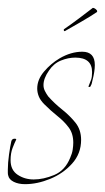

<svg xmlns="http://www.w3.org/2000/svg" viewBox="-27 -463 268 490"><path d="M37 7Q20 7 8 1Q-4 -5 -6 -15Q-7 -18 -7 -22Q-7 -26 -7 -30Q-7 -47 -4 -68.5Q-1 -90 2 -103Q4 -109 10 -109Q16 -109 14 -106Q10 -98 5 -85Q0 -72 0 -54Q0 -29 18 -17Q36 -5 59 -5Q84 -5 111.5 -16.5Q139 -28 152 -60Q157 -71 158.5 -81Q160 -91 160 -99Q160 -122 148.5 -137.5Q137 -153 120 -166.5Q103 -180 86 -197Q76 -207 72 -217Q68 -227 68 -237Q68 -260 85.5 -280.5Q103 -301 125 -314Q154 -331 183 -331Q215 -331 215 -297Q215 -281 209 -258Q208 -255 207.5 -251.5Q207 -248 205 -245Q204 -241 201 -241Q198 -241 199 -243Q203 -253 205.5 -259.5Q208 -266 208 -279Q208 -316 165 -316Q147 -316 128.5 -308.5Q110 -301 98 -283Q84 -263 84 -246Q84 -238 87.5 -231Q91 -224 96 -217Q112 -199 131.5 -183.5Q151 -168 165.5 -150Q180 -132 180 -106Q180 -71 157 -45.5Q134 -20 101 -6.5Q68 7 37 7ZM141 -385Q137 -382 136 -385Q135 -388 137 -389Q156 -402 174.5 -416Q193 -430 210 -443Q213 -443 217 -440Q221 -437 221 -434Q221 -433 220.5 -432.5Q220 -432 220 -432Q202 -420 178.5 -406.5Q155 -393 141 -385Z"/></svg>

Font: Explora
Style: Regular
Weight: 400
Designer: Robert E. Leuschke
Foundry: Robert E. Leuschke
Version: Version 1.010